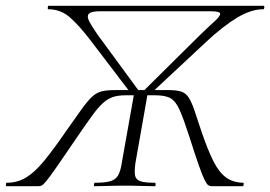

<svg xmlns="http://www.w3.org/2000/svg" viewBox="-42 -645 935 665"><path d="M-20 0Q-22 0 -21.5 -6Q-21 -12 -19 -12Q18 -12 48 -30Q78 -48 110.5 -87.5Q143 -127 187 -191Q220 -238 240.5 -266.5Q261 -295 276.5 -309.5Q292 -324 310 -328.5Q328 -333 356 -333H540Q569 -333 585 -328Q601 -323 611 -308Q621 -293 631 -264Q641 -235 657 -186Q678 -125 697 -87Q716 -49 740 -31Q764 -13 800 -12Q803 -12 802 -6Q801 0 799 0H691Q685 0 679.5 -3.5Q674 -7 666.5 -22Q659 -37 646.5 -72.5Q634 -108 614 -171Q594 -233 580.5 -263.5Q567 -294 549 -304.5Q531 -315 495 -315H394Q367 -315 349 -309Q331 -303 314 -287.5Q297 -272 276 -243Q255 -214 223 -167Q179 -102 154.5 -67Q130 -32 118.5 -18Q107 -4 101.5 -2Q96 0 88 0ZM285 0Q283 0 283.5 -6Q284 -12 287 -12Q322 -12 340.5 -17.5Q359 -23 367.5 -38.5Q376 -54 380 -82L423 -324H470L427 -80Q423 -51 426 -36.5Q429 -22 445 -17Q461 -12 495 -12Q497 -12 497 -6Q497 0 495 0Q473 0 447.5 -1Q422 -2 391 -2Q361 -2 333.5 -1Q306 0 285 0ZM415 -317 274 -502Q233 -556 200.5 -584.5Q168 -613 125 -613Q123 -613 123.5 -619Q124 -625 126 -625H871Q874 -625 873.5 -619Q873 -613 870 -613Q828 -613 779.5 -584Q731 -555 671 -499L476 -317L451 -326L651 -524Q681 -553 701 -571Q721 -589 720.5 -597.5Q720 -606 688 -606H305Q273 -606 265.5 -597Q258 -588 267.5 -570Q277 -552 296 -525L442 -326Z"/></svg>

Font: Cormorant Infant Light
Style: Italic
Weight: 300
Italic angle: -10°
Designer: Christian Thalmann (Catharsis Fonts)
Foundry: Catharsis Fonts
Version: Version 4.001